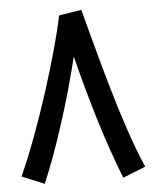

<svg xmlns="http://www.w3.org/2000/svg" viewBox="-51 -725 626 783"><g transform="rotate(-5 262.0 -333.5)"><path d="M311 -682 219 -667C189 -520 95 -215 9 -26L101 12C157 -120 220 -313 264 -495C305 -330 359 -144 422 15L515 -22C433 -209 360 -501 311 -682Z"/></g></svg>

Font: Noto Sans Arabic SemCond Med
Style: Regular
Weight: 500
Width: 4
Designer: Monotype Design Team, Nadine Chahine, Nizar Qandah and Khaled Hosny
Foundry: Monotype Imaging Inc.
Version: Version 2.012